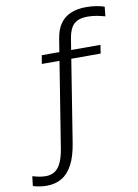

<svg xmlns="http://www.w3.org/2000/svg" viewBox="-163 -845 830 1157"><g transform="rotate(-10 252.0 -266.5)"><path d="M134 -537H493L485 -485H125ZM226 12Q213 96 186 146.5Q159 197 119.5 220Q80 243 29 243Q3 243 -19 239Q-41 235 -56 230L-49 171Q-33 176 -11.5 180.5Q10 185 31 185Q54 185 73 177.5Q92 170 107.5 151.5Q123 133 134.5 99.5Q146 66 153 15L254 -615Q263 -672 287.5 -707Q312 -742 352 -759Q392 -776 446 -776Q481 -776 510 -771Q539 -766 558 -759L552 -701Q531 -707 503.5 -712.5Q476 -718 445 -718Q408 -718 383.5 -706.5Q359 -695 345 -670Q331 -645 324 -602Z"/></g></svg>

Font: Roboto Serif Light
Style: Regular
Weight: 300
Designer: Greg Gazdowicz
Foundry: Commercial Type
Version: Version 1.008